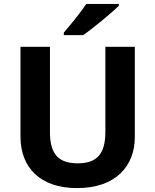

<svg xmlns="http://www.w3.org/2000/svg" viewBox="-20 -1020 796 984"><path d="M589 -990V-1000H422C393 -955 339 -890 307 -853V-840H406C457 -875 551 -953 589 -990ZM671 -318V-780H520V-344C520 -233 478 -183 379 -183C284 -183 236 -225 236 -343V-780H85V-320C85 -161 186 -56 375 -56C574 -56 671 -170 671 -318Z"/></svg>

Font: Noto Sans Malayalam UI
Style: Bold
Weight: 700
Designer: Jelle Bosma - Monotype Design Team
Foundry: Monotype Imaging Inc.
Version: Version 2.104